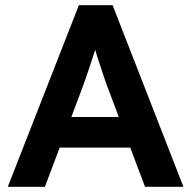

<svg xmlns="http://www.w3.org/2000/svg" viewBox="-20 -720 737 740"><path d="M10 0 284 -700H414L687 0H539L482 -151H210L153 0ZM297 -381 255 -269H438L395 -383Q389 -398 381 -422.5Q373 -447 363.5 -475Q354 -503 347 -528Q335 -491 322 -452Q309 -413 297 -381Z"/></svg>

Font: Lexend SemiBold
Style: Regular
Weight: 600
Designer: Bonnie Shaver-Troup, Thomas Jockin
Foundry: Lexend
Version: Version 1.005; ttfautohint (v1.8.3)